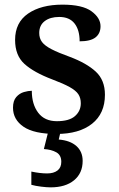

<svg xmlns="http://www.w3.org/2000/svg" viewBox="-20 -567 514 827"><path d="M223 10Q127 10 81.5 -21Q36 -52 36 -103Q36 -133 50 -149Q64 -165 83 -170.5Q102 -176 117 -176Q117 -118 144.5 -81.5Q172 -45 225 -45Q278 -45 303 -67Q328 -89 328 -122Q328 -145 317.5 -161Q307 -177 280 -192Q253 -207 205 -225Q126 -255 85.5 -291.5Q45 -328 45 -395Q45 -470 101 -508.5Q157 -547 249 -547Q335 -547 374 -518.5Q413 -490 413 -454Q413 -423 391.5 -406Q370 -389 323 -389Q323 -438 301 -466Q279 -494 235 -494Q196 -494 172.5 -476Q149 -458 149 -425Q149 -402 161 -386Q173 -370 202 -355Q231 -340 281 -322Q353 -295 392.5 -258.5Q432 -222 432 -159Q432 -78 376.5 -34Q321 10 223 10ZM198 240Q182 240 157.5 237Q133 234 115 229V172Q153 180 183 180Q211 180 227.5 167.5Q244 155 244 130Q244 101 222.5 89Q201 77 169 75L190 -9H243L233 34Q282 38 309 62Q336 86 336 126Q336 179 299 209.5Q262 240 198 240Z"/></svg>

Font: Noto Serif Thai SemiBold
Style: Regular
Weight: 600
Designer: Monotype Design Team
Foundry: Monotype Imaging Inc.
Version: Version 2.001; ttfautohint (v1.8.4.7-5d5b)